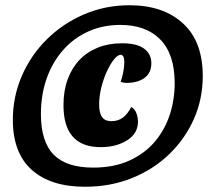

<svg xmlns="http://www.w3.org/2000/svg" viewBox="-20 -635 822 732"><path d="M304 77Q173 77 101 12.5Q29 -52 29 -178Q29 -266 63 -345Q97 -424 158 -484.5Q219 -545 300 -580Q381 -615 474 -615Q602 -615 677.5 -546Q753 -477 753 -345Q753 -258 719.5 -182Q686 -106 625.5 -47.5Q565 11 483 44Q401 77 304 77ZM335 4Q414 4 472.5 -22.5Q531 -49 569.5 -94Q608 -139 627 -197Q646 -255 646 -318Q646 -428 591.5 -484Q537 -540 439 -540Q372 -540 316.5 -515Q261 -490 220.5 -444Q180 -398 158 -336Q136 -274 136 -200Q136 -95 184.5 -45.5Q233 4 335 4ZM364 -74Q222 -74 222 -234Q222 -289 238 -332.5Q254 -376 283 -406.5Q312 -437 353 -453.5Q394 -470 445 -470Q502 -470 529.5 -449.5Q557 -429 557 -394Q557 -357 531 -338Q505 -319 463 -319Q448 -319 440 -324Q445 -335 449.5 -358Q454 -381 454 -397Q454 -426 440 -426Q429 -426 415 -409Q401 -392 388 -364Q375 -336 366.5 -302.5Q358 -269 358 -237Q358 -214 363.5 -199.5Q369 -185 379.5 -179Q390 -173 405 -173Q431 -173 449.5 -187.5Q468 -202 480 -227Q494 -220 500 -203.5Q506 -187 506 -171Q506 -126 464.5 -100Q423 -74 364 -74Z"/></svg>

Font: Sansita Swashed Light Black
Style: Regular
Weight: 900
Version: Version 1.003